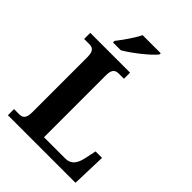

<svg xmlns="http://www.w3.org/2000/svg" viewBox="-262 -1054 1177 1177"><g transform="rotate(45 327.0 -465.5)"><path d="M168 -784V-771H236C299 -807 397 -886 422 -921V-931H265C244 -886 197 -822 168 -784ZM28 0H614L621 -223H565L549 -148C537 -92 512 -61 466 -61H280V-600C280 -653 303 -661 331 -661H373V-714H28V-661H70C99 -661 121 -653 121 -596V-118C121 -61 99 -53 70 -53H28Z"/></g></svg>

Font: Noto Nastaliq Urdu
Style: Bold
Weight: 700
Designer: Monotype Design Team (Patrick Giasson: type design, Kamal Mansour: OpenType code, Glenda Bellarosa). Updated by Simon Co
Foundry: Monotype Imaging Inc., Simon Cozens
Version: Version 3.009